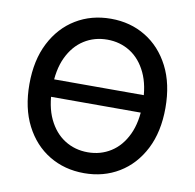

<svg xmlns="http://www.w3.org/2000/svg" viewBox="-82 -821 929 915"><g transform="rotate(10 382.5 -363.5)"><path d="M627.4 -405.8V-321.3H137.2V-405.8ZM382.8 9.8Q288.1 9.8 213.6 -35.2Q139.2 -80.1 96.2 -163.8Q53.2 -247.6 53.2 -363.3Q53.2 -479.5 96.2 -563.2Q139.2 -647 213.6 -692.1Q288.1 -737.3 382.8 -737.3Q477.1 -737.3 551.3 -692.1Q625.5 -647 668.5 -563.2Q711.4 -479.5 711.4 -363.3Q711.4 -247.6 668.5 -163.8Q625.5 -80.1 551.3 -35.2Q477.1 9.8 382.8 9.8ZM382.8 -91.3Q444.8 -91.3 494.1 -122.6Q543.5 -153.8 572.3 -214.6Q601.1 -275.4 601.1 -363.3Q601.1 -452.1 572.3 -512.9Q543.5 -573.7 494.1 -605Q444.8 -636.2 382.8 -636.2Q320.3 -636.2 270.8 -604.7Q221.2 -573.2 192.4 -512.5Q163.6 -451.7 163.6 -363.3Q163.6 -275.4 192.4 -214.8Q221.2 -154.3 270.8 -122.8Q320.3 -91.3 382.8 -91.3Z"/></g></svg>

Font: Inter 16pt Medium
Style: Regular
Weight: 500
Version: Version 4.001;git-66647c0bb